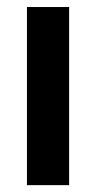

<svg xmlns="http://www.w3.org/2000/svg" viewBox="-20 -540 280 560"><path d="M58.6 -519.5H181.6V0H58.6Z"/></svg>

Font: Dinish
Style: Bold
Weight: 700
Designer: Bert Driehuis
Foundry: Playbeing
Version: Version 3.006; git-39231f3c-release